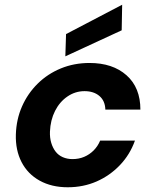

<svg xmlns="http://www.w3.org/2000/svg" viewBox="-20 -779 652 811"><path d="M266 12Q198 12 147.5 -16Q97 -44 71 -94.5Q45 -145 47 -211Q49 -275 73 -329.5Q97 -384 139 -425.5Q181 -467 237 -490Q293 -513 358 -513Q456 -513 514.5 -461Q573 -409 573 -316H425Q424 -353 400 -373.5Q376 -394 337 -394Q298 -394 265 -371.5Q232 -349 212.5 -310.5Q193 -272 191 -223Q190 -197 196.5 -175.5Q203 -154 215 -138.5Q227 -123 245.5 -115Q264 -107 286 -107Q313 -107 335.5 -116.5Q358 -126 375.5 -143.5Q393 -161 403 -185H550Q529 -126 486.5 -81.5Q444 -37 388 -12.5Q332 12 266 12ZM256 -541 259 -635 496 -759 494 -651Z"/></svg>

Font: DM Sans 17pt ExtraBold
Style: Italic
Weight: 800
Italic angle: -10°
Version: Version 4.004;gftools[0.9.30]